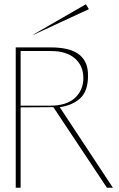

<svg xmlns="http://www.w3.org/2000/svg" viewBox="-20 -883 561 903"><path d="M54 0V-660H220Q258 -660 289.5 -653.5Q321 -647 344.5 -632Q368 -617 381 -591.5Q394 -566 394 -528Q394 -454 357 -420.5Q320 -387 261 -379L511 0H483L231 -379Q226 -379 221.5 -379Q217 -379 211 -379L77 -378V0ZM77 -386H216Q293 -386 332.5 -422.5Q372 -459 372 -516Q372 -574 332 -608.5Q292 -643 220 -643H77ZM141 -721 134 -719 384 -863 398 -840Z"/></svg>

Font: Panamera Thin
Style: Regular
Weight: 100
Designer: Bastien Sozeau
Foundry: NBR — Bastien Sozeau
Version: Version 3.003;gftools[0.9.33]